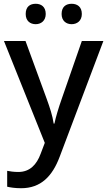

<svg xmlns="http://www.w3.org/2000/svg" viewBox="-20 -756 567 1016"><path d="M116 -682C116 -646 139 -628 169 -628C197 -628 222 -646 222 -682C222 -721 197 -736 169 -736C139 -736 116 -721 116 -682ZM306 -682C306 -646 330 -628 359 -628C388 -628 413 -646 413 -682C413 -721 388 -736 359 -736C330 -736 306 -721 306 -682ZM1 -539 217 0 195 58C174 115 138 154 77 154C54 154 32 151 18 148V232C35 236 59 240 92 240C196 240 257 177 296 73L527 -539H413L307 -234C290 -186 275 -136 268 -102H264C258 -144 244 -186 227 -233L115 -539Z"/></svg>

Font: Noto Sans Devanagari UI Medium
Style: Regular
Weight: 500
Designer: Jelle Bosma - Monotype Design Team
Foundry: Monotype Imaging Inc.
Version: Version 2.004